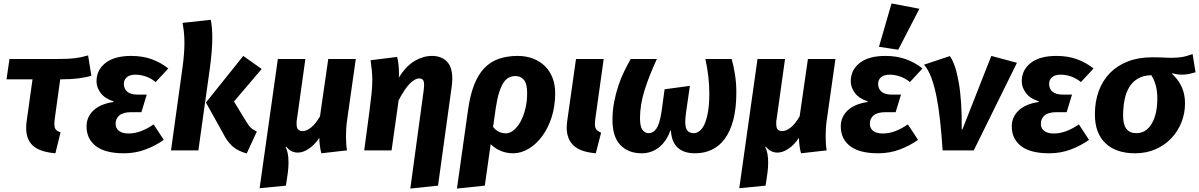

<svg xmlns="http://www.w3.org/2000/svg" viewBox="-20 -874 6969 1116"><path d="M330 -413 299 -189Q296 -166 296 -153Q296 -132 304 -121.5Q312 -111 332 -105L302 17Q211 9 171.5 -27Q132 -63 132 -131Q132 -142 133 -153.5Q134 -165 136 -177L169 -413H18L35 -531H301Q337 -531 363.5 -532Q390 -533 412 -535.5Q434 -538 453 -542Q472 -546 492 -552L511 -434Q479 -424 436.5 -418.5Q394 -413 340 -413Z M802 -222H744Q696 -222 674 -203.5Q652 -185 652 -155Q652 -128 671.5 -113Q691 -98 728 -98Q796 -98 873 -151L932 -61Q884 -27 825.5 -5Q767 17 701 17Q591 17 537 -25Q483 -67 483 -139Q483 -194 523 -232Q563 -270 639 -281L640 -285Q591 -300 566 -332.5Q541 -365 541 -402Q541 -467 593 -508Q645 -549 743 -549Q809 -549 862.5 -529.5Q916 -510 958 -476L885 -397Q858 -419 827.5 -429.5Q797 -440 767 -440Q734 -440 717 -425Q700 -410 700 -387Q700 -358 719.5 -341Q739 -324 782 -324H833Z M1177 -278 1394 -549 1501 -473 1340 -284 1407 -174Q1425 -144 1438 -131.5Q1451 -119 1473 -110L1414 18Q1362 4 1330.5 -24.5Q1299 -53 1275 -102ZM1133 0H974L1042 -490Q1047 -528 1049.5 -561.5Q1052 -595 1052 -624Q1052 -658 1049 -686.5Q1046 -715 1041 -741L1205 -759Q1214 -717 1214 -655Q1214 -620 1210.5 -574.5Q1207 -529 1199 -471Z M2048 -531 1998 -179Q1994 -152 1992.5 -128Q1991 -104 1991 -82Q1991 -34 1997 0L1848 17Q1843 0 1839.5 -24.5Q1836 -49 1836 -73Q1808 -31 1774.5 -9Q1741 13 1711 13Q1692 13 1674.5 4.5Q1657 -4 1643 -22L1640 -19Q1648 -5 1652.5 18Q1657 41 1657 71Q1657 85 1656 99.5Q1655 114 1653 130L1642 205L1489 220L1595 -531H1755L1706 -181Q1704 -173 1704 -166V-153Q1704 -129 1713.5 -120.5Q1723 -112 1740 -112Q1761 -112 1787.5 -132.5Q1814 -153 1840 -198L1888 -531Z M2298 -423Q2341 -491 2390.5 -520Q2440 -549 2491 -549Q2545 -549 2577 -517Q2609 -485 2609 -416Q2609 -405 2608 -393Q2607 -381 2605 -367L2526 205L2365 222L2442 -344Q2445 -366 2445 -380Q2445 -403 2437.5 -410.5Q2430 -418 2416 -418Q2392 -418 2362 -388Q2332 -358 2297 -291L2256 0H2097L2128 -232Q2136 -294 2140 -333.5Q2144 -373 2144 -408Q2144 -434 2141.5 -461.5Q2139 -489 2134 -524L2288 -543Q2293 -528 2296 -501.5Q2299 -475 2299 -449V-435Q2299 -429 2298 -423Z M2962 17Q2926 17 2893 4Q2860 -9 2832 -36L2798 205L2636 222L2700 -232Q2712 -320 2736 -381Q2760 -442 2796 -479Q2832 -516 2880.5 -532.5Q2929 -549 2989 -549Q3037 -549 3077 -534Q3117 -519 3146 -491Q3175 -463 3191 -423Q3207 -383 3207 -333Q3207 -257 3186.5 -193Q3166 -129 3131.5 -82.5Q3097 -36 3053 -9.5Q3009 17 2962 17ZM3044 -333Q3044 -388 3025 -410Q3006 -432 2976 -432Q2956 -432 2938.5 -423.5Q2921 -415 2907 -394Q2893 -373 2881.5 -337.5Q2870 -302 2862 -248L2846 -136Q2862 -116 2881 -107.5Q2900 -99 2921 -99Q2943 -99 2965 -116.5Q2987 -134 3004.5 -165Q3022 -196 3033 -239Q3044 -282 3044 -333Z M3441 -189Q3438 -166 3438 -153Q3438 -132 3446 -121.5Q3454 -111 3474 -103L3443 17Q3352 9 3313 -29Q3274 -67 3274 -132Q3274 -150 3277 -171L3328 -531H3489Z M3990 -375 3968 -223Q3966 -206 3964.5 -192Q3963 -178 3963 -167Q3963 -128 3976 -114Q3989 -100 4013 -100Q4029 -100 4045.5 -112Q4062 -124 4074.5 -151Q4087 -178 4095 -222.5Q4103 -267 4103 -332Q4103 -379 4097 -430.5Q4091 -482 4080 -531H4233Q4244 -492 4252 -441.5Q4260 -391 4260 -337Q4260 -245 4242.5 -178Q4225 -111 4193 -67.5Q4161 -24 4117 -3.5Q4073 17 4020 17Q3954 17 3918.5 -16.5Q3883 -50 3880 -114H3876Q3853 -51 3809.5 -17Q3766 17 3710 17Q3632 17 3586 -31Q3540 -79 3540 -176Q3540 -230 3549.5 -280Q3559 -330 3574 -375Q3589 -420 3608 -459Q3627 -498 3646 -531H3798Q3753 -434 3726.5 -349.5Q3700 -265 3700 -187Q3700 -139 3714 -119.5Q3728 -100 3751 -100Q3777 -100 3795.5 -126.5Q3814 -153 3825 -224L3843 -355Z M4836 -531 4786 -179Q4782 -152 4780.5 -128Q4779 -104 4779 -82Q4779 -34 4785 0L4636 17Q4631 0 4627.5 -24.5Q4624 -49 4624 -73Q4596 -31 4562.5 -9Q4529 13 4499 13Q4480 13 4462.5 4.5Q4445 -4 4431 -22L4428 -19Q4436 -5 4440.5 18Q4445 41 4445 71Q4445 85 4444 99.5Q4443 114 4441 130L4430 205L4277 220L4383 -531H4543L4494 -181Q4492 -173 4492 -166V-153Q4492 -129 4501.5 -120.5Q4511 -112 4528 -112Q4549 -112 4575.5 -132.5Q4602 -153 4628 -198L4676 -531Z M5089 -602 5162 -854 5324 -823 5201 -585ZM5186 -222H5128Q5080 -222 5058 -203.5Q5036 -185 5036 -155Q5036 -128 5055.5 -113Q5075 -98 5112 -98Q5180 -98 5257 -151L5316 -61Q5268 -27 5209.5 -5Q5151 17 5085 17Q4975 17 4921 -25Q4867 -67 4867 -139Q4867 -194 4907 -232Q4947 -270 5023 -281L5024 -285Q4975 -300 4950 -332.5Q4925 -365 4925 -402Q4925 -467 4977 -508Q5029 -549 5127 -549Q5193 -549 5246.5 -529.5Q5300 -510 5342 -476L5269 -397Q5242 -419 5211.5 -429.5Q5181 -440 5151 -440Q5118 -440 5101 -425Q5084 -410 5084 -387Q5084 -358 5103.5 -341Q5123 -324 5166 -324H5217Z M5459 0Q5453 -92 5444.5 -170.5Q5436 -249 5423.5 -312Q5411 -375 5393.5 -422Q5376 -469 5351 -498L5501 -548Q5534 -503 5553 -393Q5572 -283 5570 -122H5574L5742 -549L5891 -509L5640 0Z M6180 -222H6122Q6074 -222 6052 -203.5Q6030 -185 6030 -155Q6030 -128 6049.5 -113Q6069 -98 6106 -98Q6174 -98 6251 -151L6310 -61Q6262 -27 6203.5 -5Q6145 17 6079 17Q5969 17 5915 -25Q5861 -67 5861 -139Q5861 -194 5901 -232Q5941 -270 6017 -281L6018 -285Q5969 -300 5944 -332.5Q5919 -365 5919 -402Q5919 -467 5971 -508Q6023 -549 6121 -549Q6187 -549 6240.5 -529.5Q6294 -510 6336 -476L6263 -397Q6236 -419 6205.5 -429.5Q6175 -440 6145 -440Q6112 -440 6095 -425Q6078 -410 6078 -387Q6078 -358 6097.5 -341Q6117 -324 6160 -324H6211Z M6792 -445Q6828 -413 6848 -370Q6868 -327 6868 -274Q6868 -215 6847 -162.5Q6826 -110 6788 -70Q6750 -30 6696.5 -6.5Q6643 17 6577 17Q6467 17 6405.5 -41.5Q6344 -100 6344 -209Q6344 -284 6366.5 -345Q6389 -406 6431.5 -449.5Q6474 -493 6536 -517Q6598 -541 6677 -541Q6699 -541 6715 -540.5Q6731 -540 6743.5 -539.5Q6756 -539 6766.5 -538.5Q6777 -538 6790 -538Q6822 -538 6850 -542.5Q6878 -547 6912 -560L6929 -454Q6910 -448 6890.5 -444Q6871 -440 6848 -440Q6837 -440 6820.5 -442.5Q6804 -445 6793 -448ZM6707 -302Q6707 -383 6672 -437Q6627 -436 6595.5 -418Q6564 -400 6544.5 -368.5Q6525 -337 6516.5 -294Q6508 -251 6508 -202Q6508 -149 6527.5 -124.5Q6547 -100 6585 -100Q6642 -100 6674.5 -155.5Q6707 -211 6707 -302Z"/></svg>

Font: Szlgxwxxxixliatcpuztgldltzi
Style: Regular
Weight: 700
Italic angle: -8°
Designer: Carrois Corporate & Edenspiekermann
Foundry: Carrois Corporate GbR & Edenspiekermann AG
Version: Version 2.001